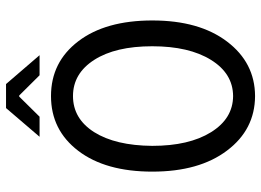

<svg xmlns="http://www.w3.org/2000/svg" viewBox="-135 -723 870 640"><g transform="rotate(-90 300.0 -403.0)"><path d="M231 -706.1H164.1L259.8 -817.9H339.8L436 -706.1H369.1L301.8 -773.9H297.9ZM299.8 -61Q375 -61.5 420.4 -134.8Q465.8 -208 465.8 -330.6Q465.8 -453.1 420.4 -523.9Q375 -594.7 299.8 -594.7Q224.6 -594.7 179.7 -524.4Q134.8 -453.1 133.8 -330.6Q133.8 -208 179.2 -134.8Q224.6 -61.5 299.8 -61ZM299.8 12.2Q188 11.7 118.2 -81.1Q47.9 -173.8 47.9 -330.1Q47.9 -486.3 117.2 -577.1Q186.5 -668 299.8 -668Q413.1 -668 482.4 -577.1Q551.8 -486.3 551.8 -330.1Q551.8 -173.8 481.4 -81.1Q411.1 11.7 299.8 12.2Z"/></g></svg>

Font: SourceCodePro-Regular
Style: Regular
Weight: 400
Monospace: yes
Designer: Paul D. Hunt
Foundry: Adobe Systems Incorporated
Version: Version 1.009;PS 1.000;hotconv 1.0.70;makeotf.lib2.5.5900